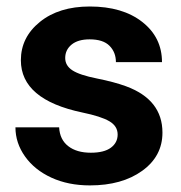

<svg xmlns="http://www.w3.org/2000/svg" viewBox="-20 -558 554 588"><path d="M340.3 -146Q340.3 -171.9 314.7 -186.8Q289.1 -201.7 232.4 -213.4Q43.9 -252.9 43.9 -373.5Q43.9 -443.8 102.3 -491Q160.6 -538.1 254.9 -538.1Q355.5 -538.1 415.8 -490.7Q476.1 -443.4 476.1 -367.7H335Q335 -397.9 315.4 -417.7Q295.9 -437.5 254.4 -437.5Q218.8 -437.5 199.2 -421.4Q179.7 -405.3 179.7 -380.4Q179.7 -356.9 201.9 -342.5Q224.1 -328.1 276.9 -317.6Q329.6 -307.1 365.7 -293.9Q477.5 -252.9 477.5 -151.9Q477.5 -79.6 415.5 -34.9Q353.5 9.8 255.4 9.8Q189 9.8 137.5 -13.9Q85.9 -37.6 56.6 -78.9Q27.3 -120.1 27.3 -168H161.1Q163.1 -130.4 189 -110.4Q214.8 -90.3 258.3 -90.3Q298.8 -90.3 319.6 -105.7Q340.3 -121.1 340.3 -146Z"/></svg>

Font: Shabnam FD
Style: Bold
Weight: 700
Foundry: DejaVu fonts team - Redesigned by Saber Rastikerdar - Based on Vazir font
Version: Version 5.00;October 20, 2019;FontCreator 12.0.0.2547 64-bit